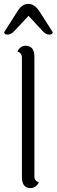

<svg xmlns="http://www.w3.org/2000/svg" viewBox="-20 -954 293 982"><path d="M156 -663V-51Q156 -29 179 -21Q163 8 136 8Q92 8 92 -49V-660Q92 -683 69 -691Q84 -720 111 -720Q156 -720 156 -663ZM250 -789Q248 -777 232 -777Q216 -777 200 -793L126 -873L51 -793Q35 -777 19 -777Q3 -777 1 -789L66 -891Q80 -914 93.5 -924Q107 -934 126 -934Q158 -934 185 -891Z"/></svg>

Font: Laila Light
Style: Regular
Weight: 300
Designer: Hitesh Malaviya
Foundry: Indian Type Foundry
Version: Version 1.302;PS 1.0;hotconv 1.0.78;makeotf.lib2.5.61930; tt